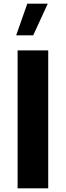

<svg xmlns="http://www.w3.org/2000/svg" viewBox="-20 -1024 357 1044"><path d="M67.9 -832H160.6L239.7 -1003.9H128.4ZM242.2 -750H75.7V0H242.2Z"/></svg>

Font: Estedad ExtraBold
Style: Regular
Weight: 800
Designer: Amin Abedi
Version: Version 7.3